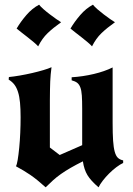

<svg xmlns="http://www.w3.org/2000/svg" viewBox="-20 -772 570 820"><path d="M18 -443Q39 -445 65 -449.5Q91 -454 117 -460Q143 -466 165 -472.5Q187 -479 200 -485Q198 -468 196.5 -454Q195 -440 194.5 -424Q194 -408 193.5 -389Q193 -370 193 -344V-142L235 -110L331 -152V-308Q331 -342 329.5 -364Q328 -386 323 -399Q318 -412 309.5 -418.5Q301 -425 286 -429V-442Q334 -445 380.5 -456Q427 -467 461 -484V-248Q461 -201 463 -171.5Q465 -142 470 -124Q475 -106 483.5 -98Q492 -90 506 -87V-76Q493 -70 477 -58Q461 -46 446 -31Q431 -16 419 -0.5Q407 15 401 28Q368 0 353.5 -24Q339 -48 334 -83Q304 -68 281.5 -55Q259 -42 240.5 -29Q222 -16 206.5 -2Q191 12 175 28Q155 10 139.5 -2.5Q124 -15 109.5 -25Q95 -35 80.5 -43.5Q66 -52 48 -62Q52 -68 55.5 -89Q59 -110 62 -140Q65 -170 66.5 -204.5Q68 -239 68 -271Q68 -307 65.5 -333.5Q63 -360 57 -379Q51 -398 41.5 -410.5Q32 -423 17 -432ZM51 -650Q68 -679 92.5 -707.5Q117 -736 147 -752Q153 -744 165.5 -733Q178 -722 192.5 -711Q207 -700 220.5 -690.5Q234 -681 241 -677Q207 -653 183.5 -630.5Q160 -608 143 -574Q137 -581 124.5 -591.5Q112 -602 98 -613Q84 -624 71 -634Q58 -644 51 -650ZM281 -650Q298 -679 322.5 -707.5Q347 -736 377 -752Q383 -744 395.5 -733Q408 -722 422.5 -711Q437 -700 450.5 -690.5Q464 -681 471 -677Q437 -653 413.5 -630.5Q390 -608 373 -574Q367 -581 354.5 -591.5Q342 -602 328 -613Q314 -624 301 -634Q288 -644 281 -650Z"/></svg>

Font: New Rocker
Style: Regular
Weight: 400
Designer: Pablo Impallari, Brenda Gallo, Rodrigo Fuenzalida
Foundry: Pablo Impallari, Brenda Gallo, Rodrigo Fuenzalida
Version: Version 1.000; ttfautohint (v0.93) -l 8 -r 50 -G 200 -x 14 -